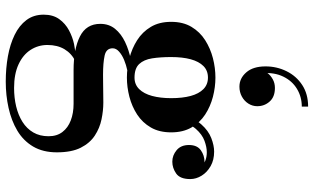

<svg xmlns="http://www.w3.org/2000/svg" viewBox="-232 -600 1092 668"><g transform="rotate(90 314.0 -266.0)"><path d="M264 260Q217.5 260 175.8 252.5Q134 245 101.2 229Q68.5 213 49.8 188Q31 163 31 128Q31 95.5 46.5 74Q62 52.5 85.5 40Q109 27.5 132.8 22.5Q156.5 17.5 173.5 17.5H193.5Q166.5 30.5 151.5 55.2Q136.5 80 136.5 115Q136.5 147 153.5 173.5Q170.5 200 204 215.5Q237.5 231 286 231Q320 231 350.2 223.8Q380.5 216.5 404 201.8Q427.5 187 440.8 164.2Q454 141.5 454 111Q454 82 439.2 62.8Q424.5 43.5 399 33.8Q373.5 24 341 24Q330.5 24 306.5 24Q282.5 24 258.8 24Q235 24 224 24Q151 24 107 2Q63 -20 63 -69Q63 -99 80.2 -120.2Q97.5 -141.5 126.2 -155.2Q155 -169 190 -175.8Q225 -182.5 260.5 -182.5L259 -167Q244 -167 225 -163Q206 -159 188.5 -151.8Q171 -144.5 159.5 -134.2Q148 -124 148 -112Q148 -89.5 173.5 -84Q199 -78.5 240 -78.5Q257.5 -78.5 274.2 -78.8Q291 -79 307 -79.2Q323 -79.5 337 -79.5Q365 -79.5 395.2 -73.2Q425.5 -67 451.8 -49.8Q478 -32.5 494 -0.8Q510 31 510 82Q510 130.5 489.8 164.8Q469.5 199 434.5 219.8Q399.5 240.5 355.5 250.2Q311.5 260 264 260ZM250 -161.5Q216.5 -161.5 182.5 -170.2Q148.5 -179 119.8 -197.2Q91 -215.5 73.5 -244.8Q56 -274 56 -315.5Q56 -357 73.5 -386.2Q91 -415.5 119.8 -433.8Q148.5 -452 182.5 -460.8Q216.5 -469.5 250 -469.5Q283 -469.5 316.8 -460.8Q350.5 -452 378.5 -433.8Q406.5 -415.5 423.5 -386.2Q440.5 -357 440.5 -315.5Q440.5 -274 423.5 -244.8Q406.5 -215.5 378.5 -197.2Q350.5 -179 316.8 -170.2Q283 -161.5 250 -161.5ZM250 -188Q274 -188 290 -204.2Q306 -220.5 313.8 -249.2Q321.5 -278 321.5 -315.5Q321.5 -355 313.8 -383.5Q306 -412 290 -427.8Q274 -443.5 250 -443.5Q225.5 -443.5 209.8 -427.8Q194 -412 186.2 -383.5Q178.5 -355 178.5 -315.5Q178.5 -278 183 -249.2Q187.5 -220.5 202.8 -204.2Q218 -188 250 -188ZM542.5 -319.5Q520.5 -319.5 502.5 -334.5Q484.5 -349.5 484.5 -377.5Q484.5 -406 502.8 -418.8Q521 -431.5 542.5 -431.5Q563 -431.5 582.5 -418.8Q602 -406 602 -382H576Q576 -404.5 558 -422Q540 -439.5 509.5 -439.5Q492 -439.5 470 -431.5Q448 -423.5 428.8 -401.8Q409.5 -380 399.5 -339L381 -353Q391 -396 412.8 -420.5Q434.5 -445 460.2 -455Q486 -465 507.5 -465Q536.5 -465 558 -452.8Q579.5 -440.5 591.2 -421.5Q603 -402.5 603 -382Q603 -346.5 583.8 -333Q564.5 -319.5 542.5 -319.5ZM281.5 -553Q252.5 -553 231.8 -576.8Q211 -600.5 211 -644Q211 -683 227.8 -717Q244.5 -751 275.8 -771.5Q307 -792 351 -792V-770Q317 -770 289.2 -753.2Q261.5 -736.5 246.5 -705.5Q231.5 -674.5 234.5 -632.5H227.5Q227 -641.5 235 -651.8Q243 -662 256.2 -669.2Q269.5 -676.5 286 -676.5Q317 -676.5 333.2 -658.2Q349.5 -640 349.5 -615Q349.5 -598.5 340.5 -584.2Q331.5 -570 316 -561.5Q300.5 -553 281.5 -553Z"/></g></svg>

Font: Bodoni Moda 9pt SemiBold
Style: Regular
Weight: 600
Designer: Owen Earl
Foundry: indestructible type
Version: Version 2.005